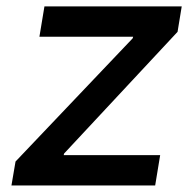

<svg xmlns="http://www.w3.org/2000/svg" viewBox="-20 -565 592 585"><path d="M14.9 0H452.8L468 -92.3H174L175.4 -97.3L521 -468L533.7 -545.5H115.4L100.1 -453.1H385.7L384.2 -448.2L27.3 -72.8Z"/></svg>

Font: Margiela Sans Medium
Style: Italic
Weight: 500
Italic angle: -9.39999°
Designer: Stefan Endress, Andreas Faust
Version: Version 1.100;FEAKit 1.0